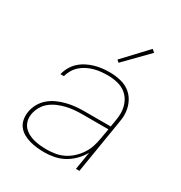

<svg xmlns="http://www.w3.org/2000/svg" viewBox="-176 -874 952 1008"><g transform="rotate(30 300.0 -369.5)"><path d="M237 8Q214 8 191 5.5Q168 3 146.5 -3Q125 -9 106 -20Q87 -31 74 -48Q61 -65 57 -87.5Q53 -110 57 -134Q61 -159 74.5 -183.5Q88 -208 109.5 -226Q131 -244 156 -255Q181 -266 207 -272.5Q233 -279 259 -281.5Q285 -284 311 -284H471L478 -326Q480 -337 481 -348Q482 -359 482 -369V-370Q482 -401 470.5 -429Q459 -457 437 -475.5Q415 -494 385.5 -501.5Q356 -509 324 -509Q304 -509 284 -507Q264 -505 243.5 -499.5Q223 -494 204 -484.5Q185 -475 169 -461Q153 -447 142 -428.5Q131 -410 126 -390H105Q110 -412 122 -433.5Q134 -455 152 -471.5Q170 -488 191.5 -499Q213 -510 235.5 -516.5Q258 -523 280.5 -525.5Q303 -528 326 -528Q361 -528 394.5 -519.5Q428 -511 452.5 -490Q477 -469 490 -437.5Q503 -406 503 -372Q503 -359 501.5 -347Q500 -335 498 -323L445 0H424L442 -108Q427 -81 404 -57.5Q381 -34 353.5 -19Q326 -4 296 2Q266 8 237 8ZM241 -11Q266 -11 292 -15.5Q318 -20 342 -32Q366 -44 386.5 -63Q407 -82 422 -105Q437 -128 445 -153Q453 -178 457 -203L468 -265H311Q288 -265 264 -263Q240 -261 216.5 -255.5Q193 -250 170 -240.5Q147 -231 127 -215.5Q107 -200 94.5 -178Q82 -156 78 -133Q74 -112 78.5 -92.5Q83 -73 95 -58.5Q107 -44 124 -34.5Q141 -25 160 -20Q179 -15 199.5 -13Q220 -11 241 -11ZM339 -594 326 -606 458 -747 475 -733Z"/></g></svg>

Font: Iosevka Aile Thin
Style: Italic
Weight: 100
Italic angle: -9°
Designer: Belleve Invis
Foundry: Belleve Invis
Version: Version 31.1.0; ttfautohint (v1.8.4)